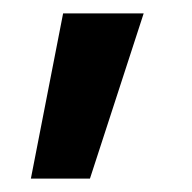

<svg xmlns="http://www.w3.org/2000/svg" viewBox="-20 -144 286 286"><path d="M114 122 194 -124H74L26 122Z"/></svg>

Font: RazerF5 SemiBold
Style: Regular
Weight: 600
Foundry: Razer Inc.
Version: Version 2